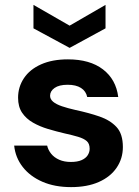

<svg xmlns="http://www.w3.org/2000/svg" viewBox="-20 -754 570 786"><path d="M271 12Q204 12 153.5 -10Q103 -32 73 -70.5Q43 -109 38 -158H173Q177 -140 189.5 -124.5Q202 -109 222.5 -100Q243 -91 270 -91Q297 -91 314 -98.5Q331 -106 339 -118.5Q347 -131 347 -145Q347 -166 335 -176.5Q323 -187 299.5 -194Q276 -201 244 -208Q210 -216 176.5 -226Q143 -236 115 -252Q87 -268 70.5 -292.5Q54 -317 54 -354Q54 -398 78 -434Q102 -470 148 -490.5Q194 -511 258 -511Q348 -511 401.5 -470Q455 -429 464 -357H337Q332 -381 311.5 -394Q291 -407 257 -407Q222 -407 203.5 -394Q185 -381 185 -362Q185 -348 197.5 -337.5Q210 -327 233.5 -319Q257 -311 288 -304Q344 -292 387.5 -277Q431 -262 457 -234Q483 -206 483 -152Q483 -105 457.5 -67.5Q432 -30 384.5 -9Q337 12 271 12ZM265 -558 117 -638V-734L265 -649L412 -734V-638Z"/></svg>

Font: DM Sans 20pt
Style: Bold
Weight: 700
Version: Version 4.004;gftools[0.9.30]